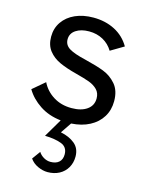

<svg xmlns="http://www.w3.org/2000/svg" viewBox="-115 -573 699 903"><g transform="rotate(15 235.0 -122.0)"><path d="M119 214 148 174Q157 188.5 173 197.8Q189 207 206 207Q232.5 207 247.2 193.8Q262 180.5 262 156Q262 120 230.2 108Q198.5 96 150 95L202.5 6Q143 -0.5 99 -29.8Q55 -59 31 -100L90 -150Q109.5 -110.5 147.5 -86.8Q185.5 -63 236 -63Q283.5 -63 311.2 -82.8Q339 -102.5 339 -137Q339 -163.5 323 -179.8Q307 -196 282.8 -205Q258.5 -214 216 -225Q167 -237.5 133.2 -252.8Q99.5 -268 78.2 -294.8Q57 -321.5 57 -363Q57 -404 78.5 -435.2Q100 -466.5 138.5 -483.8Q177 -501 227 -501Q285.5 -501 331.5 -477.2Q377.5 -453.5 404 -408L340 -370Q322 -400 292 -416.5Q262 -433 224 -433Q185 -433 160 -416.5Q135 -400 135 -371Q135 -343.5 159.5 -328.2Q184 -313 240 -300Q298 -286 334 -272Q370 -258 396 -227.8Q422 -197.5 422 -146Q422 -102.5 401.2 -69Q380.5 -35.5 342.5 -15.5Q304.5 4.5 253.5 7.5L218 60Q260.5 68.5 287.2 90.8Q314 113 314 153Q314 183 300.2 206.8Q286.5 230.5 261.8 243.8Q237 257 205 257Q182 257 157.5 245.8Q133 234.5 119 214Z"/></g></svg>

Font: HK Grotesk
Style: Regular
Weight: 400
Designer: Alfredo Marco Pradil
Foundry: Hanken Design Co.
Version: Version 3.001